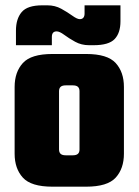

<svg xmlns="http://www.w3.org/2000/svg" viewBox="-20 -702 521 722"><path d="M279 -231V-359Q279 -370 273 -375.5Q267 -381 254 -381H239V-499H304Q384 -499 415 -465Q446 -431 446 -375V-231ZM279 -140V-244H446V-124Q446 -68 415 -34Q384 0 304 0H239V-118H254Q267 -118 273 -123.5Q279 -129 279 -140ZM202 -359V-231H35V-375Q35 -431 66 -465Q97 -499 177 -499H242V-381H227Q214 -381 208 -375.5Q202 -370 202 -359ZM202 -244V-140Q202 -129 208 -123.5Q214 -118 227 -118H242V0H177Q97 0 66 -34Q35 -68 35 -124V-244ZM315 -532Q286 -532 262.5 -545Q239 -558 221.5 -571Q204 -584 193 -584Q175 -584 175 -563V-532H40V-587Q40 -631 61.5 -656.5Q83 -682 139 -682H158Q187 -682 210.5 -669Q234 -656 252 -643Q270 -630 280 -630Q289 -630 293.5 -635.5Q298 -641 298 -651V-682H433V-622Q433 -578 411 -555Q389 -532 332 -532Z"/></svg>

Font: Teko Variable Light
Style: Regular
Weight: 300
Designer: Manushi Parikh, Jonny Pinhorn
Foundry: Indian Type Foundry
Version: Version 3.000